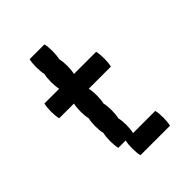

<svg xmlns="http://www.w3.org/2000/svg" viewBox="-168 -648 735 735"><g transform="rotate(-45 200.0 -280.0)"><path d="M320 -80Q324 -64 324 -40Q324 -17 320 0H160Q156 -17 156 -40Q156 -64 160 -80H120Q116 -97 116 -120Q116 -144 120 -160Q116 -177 116 -200Q116 -224 120 -240Q116 -257 116 -280Q116 -304 120 -320H40Q36 -337 36 -360Q36 -384 40 -400H120Q116 -417 116 -440Q116 -464 120 -480Q116 -497 116 -520Q116 -544 120 -560H200Q204 -544 204 -520Q204 -497 200 -480Q204 -464 204 -440Q204 -417 200 -400H320Q324 -384 324 -360Q324 -337 320 -320H200Q204 -304 204 -280Q204 -257 200 -240Q204 -224 204 -200Q204 -177 200 -160Q204 -144 204 -120Q204 -97 200 -80Z"/></g></svg>

Font: VT323
Style: Regular
Weight: 400
Monospace: yes
Designer: Peter Hull
Version: Version 2.000